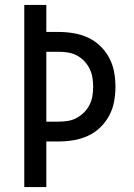

<svg xmlns="http://www.w3.org/2000/svg" viewBox="-20 -755 540 775"><path d="M78 0V-735H167V-626H217Q247 -626 277 -621Q307 -616 334.5 -603.5Q362 -591 384 -570Q406 -549 420.5 -522Q435 -495 440.5 -465Q446 -435 446 -405Q446 -375 440.5 -345Q435 -315 420.5 -288Q406 -261 384 -240Q362 -219 334.5 -206.5Q307 -194 277 -189Q247 -184 217 -184H167V0ZM167 -264H217Q236 -264 254.5 -267Q273 -270 289.5 -279Q306 -288 319.5 -301.5Q333 -315 341.5 -332Q350 -349 353 -367.5Q356 -386 356 -405Q356 -424 353 -442.5Q350 -461 341.5 -478Q333 -495 319.5 -509Q306 -523 289.5 -531.5Q273 -540 254.5 -543Q236 -546 217 -546H167Z"/></svg>

Font: Iosevka Fixed Medium
Style: Regular
Weight: 500
Monospace: yes
Designer: Belleve Invis
Foundry: Belleve Invis
Version: Version 32.3.0